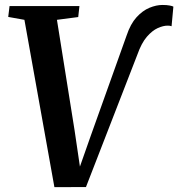

<svg xmlns="http://www.w3.org/2000/svg" viewBox="-20 -768 737 794"><path d="M205 6 81 -686 14 -698 19.5 -743H308.5L303.5 -697.5L215.5 -686L288.5 -228.5L318.5 -25L292 -26.5L355.5 -207L503.5 -621Q519.5 -669 544.5 -696.5Q569.5 -724 598 -735.8Q626.5 -747.5 651.5 -747.5Q669.5 -747.5 681.5 -745.2Q693.5 -743 697 -740.5L689.5 -659.5Q685.5 -661 681.8 -661.5Q678 -662 673 -662Q655 -662 632.2 -651.8Q609.5 -641.5 587.2 -615.8Q565 -590 548 -542L335.5 5.5Z"/></svg>

Font: Merriweather 28pt SemiBold
Style: Italic
Weight: 600
Italic angle: -7.8°
Version: Version 2.101